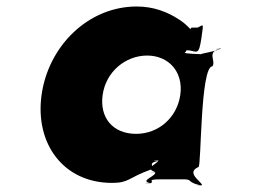

<svg xmlns="http://www.w3.org/2000/svg" viewBox="-20 -548 783 591"><path d="M108 -256C87 -106 175 15 325 15C378 15 374 -1 444 -26C463 -34 427 -45 468 -53C477 -53 429 -55 467 -55C471 -47 421 -30 457 -19C466 -19 419 -18 457 -18C465 -8 409 9 440 14C449 14 405 16 443 16C458 11 427 4 475 4H547C573 4 555 14 600 23C609 23 564 22 602 22C602 12 550 -16 591 -34C600 -34 596 -344 634 -344C646 -362 613 -389 661 -399C670 -399 621 -400 659 -400C658 -391 582 -381 602 -381C602 -381 542 -383 549 -386C561 -395 547 -404 543 -402C542 -395 541 -393 562 -393C587 -389 592 -377 600 -431C607 -482 607 -471 588 -463C566 -463 568 -464 567 -458C563 -460 556 -472 531 -488C496 -511 453 -528 401 -528C251 -528 129 -406 108 -256ZM296 -256C306 -327 366 -377 433 -377C499 -377 545 -327 535 -256C525 -186 468 -136 399 -136C327 -136 286 -186 296 -256Z"/></svg>

Font: Hussar Przerywany
Style: Obl
Weight: 400
Foundry: Cannot Into Space Fonts
Version: Version 0.982